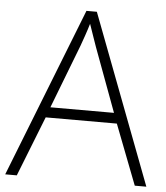

<svg xmlns="http://www.w3.org/2000/svg" viewBox="-52 -762 701 809"><g transform="rotate(5 299.0 -358.0)"><path d="M548 0H597L325 -716H281L0 0H49L149 -254H450ZM334 -568 434 -298H165L269 -568C278 -593 291 -629 301 -663C312 -630 327 -589 334 -568Z"/></g></svg>

Font: Noto Sans Syriac Extralight
Style: Regular
Weight: 200
Designer: Patrick Giasson and the Monotype Design Team
Foundry: Monotype Imaging Inc.
Version: Version 3.000